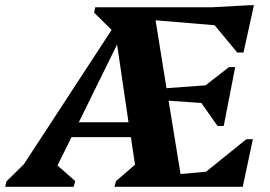

<svg xmlns="http://www.w3.org/2000/svg" viewBox="-75 -718 1038 738"><path d="M-55 0 -50 -21 17 -87 354 -603 287 -669 291 -690H739L884 -698H901L861 -516H837L750 -621L523 -640L565 -379L715 -390L805 -460H829L785 -234H761L699 -322L573 -331L619 -49L717 -58L872 -183H897L858 0H365L371 -22L444 -85L428 -191H200L146 -82L214 -22L208 0ZM228 -248H419L375 -547Z"/></svg>

Font: Platypi
Style: Bold Italic
Weight: 700
Italic angle: -13°
Designer: David Sargent
Foundry: Bolt Cutter Type
Version: Version 1.200; ttfautohint (v1.8.4.7-5d5b)